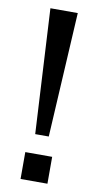

<svg xmlns="http://www.w3.org/2000/svg" viewBox="-83 -743 398 781"><g transform="rotate(10 116.5 -352.5)"><path d="M88 -190 60 -705H173L144 -190ZM61 0V-111H172V0Z"/></g></svg>

Font: Mulish ExtraLight Medium
Style: Regular
Weight: 500
Version: Version 3.603